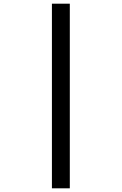

<svg xmlns="http://www.w3.org/2000/svg" viewBox="-20 -821 660 1041"><path d="M261.5 200V-801H358.5V200Z"/></svg>

Font: Monaspace Xenon Var
Style: Regular
Weight: 400
Designer: Riley Cran and the Lettermatic Team
Version: Version 1.000 (Monaspace Xenon Var)